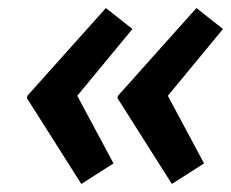

<svg xmlns="http://www.w3.org/2000/svg" viewBox="-20 -499 574 477"><path d="M407 -42 272 -255 273 -261 468 -479 534 -427 397 -261 487 -93ZM182 -42 47 -255 48 -261 243 -479 309 -427 172 -261 262 -93Z"/></svg>

Font: Lexend Med
Style: Italic
Weight: 500
Italic angle: -8.13011°
Designer: Bonnie Shaver-Troup, Thomas Jockin
Foundry: Lexend
Version: Version 1.007